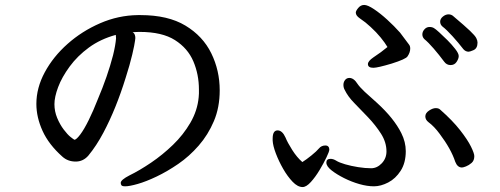

<svg xmlns="http://www.w3.org/2000/svg" viewBox="-20 -742 2020 776"><path d="M527 -588 526 -580V-579Q524 -562 514.5 -521.5Q505 -481 488 -428Q449 -302 398 -206Q370 -153 337 -113Q316 -89 286 -89Q254 -89 232 -109Q177 -158 152 -213Q127 -268 127 -322Q127 -387 161 -450Q195 -513 253 -564.5Q311 -616 384.5 -648Q458 -680 537 -681H548Q659 -681 729.5 -638.5Q800 -596 834 -526.5Q868 -457 868 -377Q868 -308 844.5 -252.5Q821 -197 783 -153.5Q745 -110 700.5 -79.5Q656 -49 613 -28.5Q570 -8 536.5 1.5Q503 11 486 11Q474 11 471 7Q468 3 468 -3Q468 -15 503 -33Q503 -33 503 -33Q544 -53 590.5 -84.5Q637 -116 679 -156.5Q721 -197 749.5 -246Q778 -295 783 -349Q784 -358 784 -364V-380Q784 -441 761.5 -494Q739 -547 687 -580Q635 -613 545 -613H541Q528 -613 516 -612Q518 -611 519 -610Q527 -603 527 -588ZM281 -177Q289 -178 304.5 -198.5Q320 -219 338.5 -256.5Q357 -294 375 -340Q415 -434 437 -519Q447 -560 449 -587Q449 -595 448 -601Q386 -584 339.5 -550Q293 -516 261.5 -473Q230 -430 215 -390Q200 -350 200 -321Q200 -292 211 -265.5Q222 -239 237.5 -218.5Q253 -198 265 -188.5Q277 -179 281 -177Z M1489 -468Q1467 -468 1467 -483Q1467 -495 1489 -510Q1521 -531 1546 -552Q1536 -569 1518.5 -590.5Q1501 -612 1478 -633Q1458 -652 1434 -668Q1418 -679 1418 -691Q1418 -698 1428 -710Q1438 -722 1452 -722Q1466 -722 1491.5 -705Q1517 -688 1545 -662.5Q1573 -637 1597 -610Q1619 -581 1633 -562Q1638 -556 1638 -546Q1638 -530 1627 -514Q1620 -503 1563 -485Q1506 -468 1489 -468ZM1874 -533Q1862 -533 1853 -543Q1833 -569 1809 -595.5Q1785 -622 1768 -635Q1759 -643 1759 -654.5Q1759 -666 1770 -675Q1781 -684 1793 -684Q1805 -684 1814 -675Q1859 -637 1879.5 -617.5Q1900 -598 1905 -588Q1910 -578 1910 -570Q1910 -546 1893 -539Q1879 -533 1874 -533ZM1775 -493Q1755 -520 1733 -545.5Q1711 -571 1695 -584Q1687 -592 1687 -603Q1687 -614 1695.5 -623.5Q1704 -633 1716 -633Q1728 -633 1736 -627Q1740 -625 1755 -611.5Q1770 -598 1788 -580Q1806 -562 1820 -544Q1834 -526 1834 -515.5Q1834 -505 1825.5 -492Q1817 -479 1801 -479Q1785 -479 1775 -493ZM1316 -100Q1327 -100 1339 -92.5Q1351 -85 1375 -78Q1399 -71 1427.5 -66.5Q1456 -62 1480 -62Q1504 -62 1523 -82Q1542 -102 1542 -130Q1542 -167 1520 -201.5Q1498 -236 1467.5 -268Q1437 -300 1411.5 -326Q1386 -352 1373 -379Q1368 -388 1368 -399Q1368 -410 1374.5 -418.5Q1381 -427 1392 -427Q1410 -427 1425 -403Q1433 -391 1454 -371L1504 -326Q1572 -264 1602 -204Q1620 -168 1620 -131Q1620 -84 1599.5 -52Q1579 -20 1549 -4.5Q1519 11 1491.5 11Q1464 11 1432.5 2Q1401 -7 1371 -22Q1341 -37 1320 -53.5Q1299 -70 1299 -85Q1299 -100 1316 -100ZM1897 -111Q1897 -93 1886 -83.5Q1875 -74 1863.5 -69.5Q1852 -65 1847 -65Q1829 -65 1820 -88Q1803 -140 1757 -201Q1735 -231 1712 -248Q1699 -258 1699 -271.5Q1699 -285 1714 -295Q1729 -305 1741 -305Q1753 -305 1759 -299Q1809 -255 1839.5 -216Q1870 -177 1883.5 -149.5Q1897 -122 1897 -111ZM1082 -182Q1082 -215 1102 -215Q1121 -215 1134 -186Q1142 -166 1161 -136Q1180 -106 1202 -87Q1218 -97 1239 -114Q1260 -131 1269 -142Q1279 -154 1295 -154Q1303 -154 1307 -149.5Q1311 -145 1311 -137.5Q1311 -130 1299.5 -106Q1288 -82 1271.5 -54.5Q1255 -27 1236.5 -6.5Q1218 14 1203 14Q1183 14 1162.5 -7.5Q1142 -29 1124.5 -59.5Q1107 -90 1095 -121.5Q1083 -153 1082 -174Z"/></svg>

Font: Moon Stars Kai HW
Style: Bold
Weight: 700
Designer: GuiWonder
Version: Version 1.101